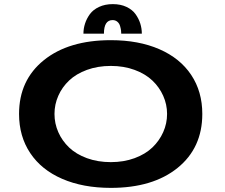

<svg xmlns="http://www.w3.org/2000/svg" viewBox="-20 -901 1090 932"><path d="M385 -737.5Q385 -762.5 392.8 -786.5Q400.5 -810.5 416.2 -832.2Q432 -854 461 -867.5Q490 -881 527.5 -881Q565.5 -881 594 -867.5Q622.5 -854 638 -832.2Q653.5 -810.5 661 -786.5Q668.5 -762.5 668.5 -737.5H568.5Q568.5 -745 567.5 -753.2Q566.5 -761.5 563 -774.2Q559.5 -787 550 -795.2Q540.5 -803.5 526.5 -803.5Q484.5 -803.5 484.5 -737.5ZM518 11Q383 11 282 -32.8Q181 -76.5 126.8 -157.8Q72.5 -239 72.5 -348Q72.5 -512 193 -609Q313.5 -706 518 -706Q653 -706 753.5 -662.2Q854 -618.5 908 -537.5Q962 -456.5 962 -348Q962 -183 842 -86Q722 11 518 11ZM518 -114Q581 -114 633.2 -133.2Q685.5 -152.5 719.5 -185Q753.5 -217.5 772.2 -259.5Q791 -301.5 791 -348Q791 -394 772.2 -436Q753.5 -478 719.5 -510.2Q685.5 -542.5 633.2 -561.8Q581 -581 518 -581Q454.5 -581 402 -561.8Q349.5 -542.5 315.5 -510.2Q281.5 -478 263 -436Q244.5 -394 244.5 -348Q244.5 -301.5 263 -259.5Q281.5 -217.5 315.5 -185Q349.5 -152.5 402 -133.2Q454.5 -114 518 -114Z"/></svg>

Font: League Mono Extended SemiBold
Style: Regular
Weight: 600
Width: 9
Designer: Tyler Finck
Foundry: The League of Moveable Type / Tyler Finck
Version: Version 2.210